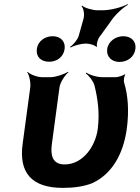

<svg xmlns="http://www.w3.org/2000/svg" viewBox="-20 -903 679 933"><path d="M286 10C340 10 387 3 426 -12C520 -54 578 -148 596 -276C608 -365 602 -440 583 -502C580 -512 583 -533 589 -540L586 -542C579 -536 554 -528 543 -528H476C448 -528 414 -540 399 -550L397 -546C412 -536 433 -509 439 -488C455 -424 465 -354 455 -276C449 -231 429 -188 404 -159C380 -131 344 -104 294 -104C233 -104 225 -151 232 -203L269 -478C272 -502 296 -539 313 -552L310 -554C292 -542 250 -528 226 -528H184C160 -528 125 -542 114 -554L112 -552C122 -539 130 -502 127 -478L90 -204C71 -65 132 10 286 10ZM385 -809 362 -727C356 -709 335 -684 320 -675L324 -672C337 -681 373 -691 395 -691H401C416 -691 443 -683 448 -675L452 -678C447 -685 455 -710 461 -720L516 -796C536 -828 577 -866 602 -880L600 -883C575 -869 521 -853 477 -853H454C430 -853 389 -865 379 -876L376 -873C387 -863 392 -829 385 -809ZM219 -603C257 -603 289 -627 294 -665C299 -702 274 -727 236 -727C198 -727 164 -703 159 -665C154 -626 180 -603 219 -603ZM561 -602C600 -602 633 -627 638 -665C643 -703 617 -727 579 -727C542 -727 506 -702 501 -665C496 -627 523 -602 561 -602Z"/></svg>

Font: Asimov
Style: EdgeWideIt
Weight: 500
Designer: Google
Version: Version 2.000980: 2014